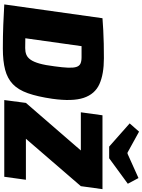

<svg xmlns="http://www.w3.org/2000/svg" viewBox="156 -1143 997 1349"><g transform="rotate(90 654.5 -468.5)"><path d="M389 -700Q501 -700 571 -668.5Q641 -637 667.5 -558Q694 -479 674 -337Q659 -234 635 -166Q611 -98 571 -60Q531 -22 470 -6Q409 10 321 10Q230 10 155 7Q80 4 11 0L114 -154Q148 -150 204 -148.5Q260 -147 318 -147Q344 -147 364 -155Q384 -163 399.5 -185Q415 -207 426.5 -247.5Q438 -288 446 -353Q454 -411 455.5 -448Q457 -485 450.5 -506Q444 -527 427.5 -535Q411 -543 382 -543Q344 -543 311 -543Q278 -543 248.5 -543.5Q219 -544 192 -544L108 -690Q147 -693 192 -695.5Q237 -698 287 -699Q337 -700 389 -700ZM325 -690 228 0H11L108 -690ZM1038 -539 1288 -538 954 -151 703 -152ZM1243 -152 1222 0H683L703 -152ZM1309 -690 1288 -538H769L790 -690ZM1231 -943 1271 -868 1092 -737H1010L847 -881L905 -947L1052 -866H1060Z"/></g></svg>

Font: Exo 2 Black
Style: Italic
Weight: 900
Italic angle: -8°
Designer: Natanael Gama
Foundry: Natanael Gama
Version: Version 2.010